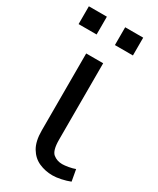

<svg xmlns="http://www.w3.org/2000/svg" viewBox="-186 -747 666 808"><g transform="rotate(30 147.0 -343.5)"><path d="M217 2.5Q181.5 2.5 151 -11Q120.5 -24.5 102 -55.5Q83.5 -86.5 83.5 -139V-513H166V-141.5Q166 -89 184.5 -74Q203 -59 228.5 -59Q240 -59 258.5 -62.2Q277 -65.5 290 -70.5L300 -15Q281.5 -7.5 258 -2.5Q234.5 2.5 217 2.5ZM170.5 -604V-690.5H258V-604ZM-6 -604V-690.5H81.5V-604Z"/></g></svg>

Font: Mooli
Style: Regular
Weight: 400
Designer: Vernon Adams
Foundry: Vernon Adams
Version: Version 1.000; ttfautohint (v1.8.4.7-5d5b);gftools[0.9.33]